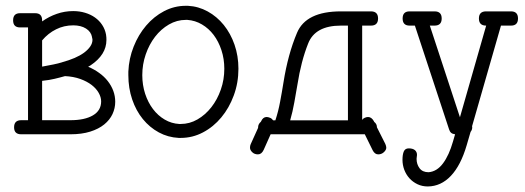

<svg xmlns="http://www.w3.org/2000/svg" viewBox="-20 -470 1839 672"><path d="M50.3 -374H78.1V-49.3H54.2C37.6 -49.3 29.3 -41 29.3 -24.4C29.3 -8.1 37.6 0 54.2 0H226.6C252.9 0 276 -3.1 295.7 -9.3C315.3 -15.5 331.7 -23.8 344.7 -34.4C357.7 -45 367.4 -57.1 373.8 -70.8C380.1 -84.5 383.3 -98.8 383.3 -113.8C383.3 -127.1 381 -139.9 376.5 -152.1C371.9 -164.3 365.5 -175.7 357.2 -186.3C348.9 -196.9 338.9 -206.4 327.1 -214.8C315.4 -223.3 302.6 -230.5 288.6 -236.3C288.9 -236.7 289.7 -237.1 291 -237.8C292.3 -238.4 294.3 -239.6 296.9 -241.2C334 -266 352.5 -295.6 352.5 -330.1C352.5 -333.3 352.5 -336.2 352.3 -338.6C352.1 -341.1 351.7 -344.6 351.1 -349.1C348.8 -361.5 344.3 -372.7 337.6 -382.8C331 -392.9 322.6 -401.5 312.5 -408.7C302.4 -415.9 290.9 -421.4 277.8 -425.3C264.8 -429.2 251 -431.2 236.3 -431.2C216.5 -431.2 197.3 -428 179 -421.6C160.6 -415.3 143.4 -406.4 127.4 -395V-398.9C127.4 -415.5 119.3 -423.8 103 -423.8H50.3C34 -423.8 25.9 -415.5 25.9 -398.9C25.9 -382.3 34 -374 50.3 -374ZM127.4 -328.6C141.4 -345.2 157.7 -358.2 176.3 -367.4C194.8 -376.7 214.8 -381.3 236.3 -381.3C254.2 -381.3 269.1 -377.6 281 -370.1C292.9 -362.6 300 -352.5 302.2 -339.8H301.8L302.7 -336.9C303.4 -334.3 303.7 -332.4 303.7 -331.1C303.7 -322.9 301.1 -315 295.9 -307.4C290.7 -299.7 283.4 -292.5 274.2 -285.6C264.9 -278.8 253.8 -272.6 241 -267.1C228.1 -261.6 213.9 -256.7 198.2 -252.4C197.9 -252.1 197.6 -252 197.3 -252C188.8 -249.3 178.7 -246.8 167 -244.4C155.3 -241.9 142.1 -239.4 127.4 -236.8ZM127.4 -187C136.6 -188 144.5 -189 151.4 -190.2C158.2 -191.3 164.7 -192.6 170.9 -194.1L188.7 -198.5C194.4 -200 200.7 -201.7 207.5 -203.6C227.4 -202.6 245.2 -199.3 261 -193.6C276.8 -187.9 290 -180.9 300.8 -172.6C311.5 -164.3 319.7 -155.1 325.4 -145C331.1 -134.9 334 -125 334 -115.2C334 -93.8 324.4 -77.4 305.2 -66.2C286 -54.9 259.8 -49.3 226.6 -49.3H127.4Z M630.4 -449.7C603.4 -449.7 578 -443.4 554.2 -430.9C530.4 -418.4 509.5 -401.5 491.5 -380.4C473.4 -359.2 458.8 -334.7 447.8 -306.9C436.7 -279.1 430.5 -249.8 429.2 -219.2V-207C429.2 -176.8 433.7 -148.4 442.6 -122.1C451.6 -95.7 464 -72.8 480 -53.2C495.9 -33.7 514.6 -18.1 535.9 -6.6C557.2 5 580.4 11.4 605.5 12.7H612.3C640 12.7 666 6.3 690.4 -6.6C714.8 -19.4 736.2 -36.9 754.6 -59.1C773 -81.2 787.6 -106.9 798.3 -136.2C809.1 -165.5 814.5 -196.6 814.5 -229.5C814.5 -259.4 809.9 -287.5 800.8 -313.7C791.7 -339.9 779.1 -362.9 763.2 -382.6C747.2 -402.3 728.5 -418.1 707 -429.9C685.5 -441.8 662.4 -448.4 637.7 -449.7ZM635.7 -400.4C654 -399.1 671 -393.8 686.8 -384.5C702.6 -375.2 716.2 -363 727.8 -347.7C739.3 -332.4 748.5 -314.5 755.1 -294.2C761.8 -273.8 765.1 -252.3 765.1 -229.5C765.1 -204.1 761.1 -179.8 752.9 -156.5C744.8 -133.2 733.7 -112.6 719.7 -94.7C705.7 -76.8 689.5 -62.6 671.1 -52C652.8 -41.4 633.1 -36.1 612.3 -36.1H607.4C589.2 -37.1 572.2 -42.2 556.4 -51.5C540.6 -60.8 526.9 -73.1 515.4 -88.4C503.8 -103.7 494.7 -121.5 488 -141.8C481.4 -162.2 478 -183.9 478 -207C478 -232.1 482 -256.3 490 -279.5C498 -302.8 508.9 -323.4 522.7 -341.3C536.5 -359.2 552.7 -373.5 571.3 -384.3C589.8 -395 609.5 -400.4 630.4 -400.4Z M1197.8 -48.8H995.6C1001.5 -69.3 1006.3 -90.1 1010 -111.1L1021 -173.8C1029.5 -228.2 1042 -276.2 1058.6 -317.9C1074.9 -359.5 1113.1 -380.4 1173.3 -380.4H1197.8ZM1247.6 -380.4H1278.3C1294.9 -380.4 1303.2 -388.7 1303.2 -405.3C1303.2 -421.9 1294.9 -430.2 1278.3 -430.2H1173.3C1091.6 -430.2 1040.4 -405.1 1019.5 -355C998.4 -305.2 982.6 -247.4 972.2 -181.6C968.6 -159.2 964.7 -136.6 960.4 -114C956.2 -91.4 950.7 -69.7 943.8 -48.8H936C933.4 -52.7 929.9 -55.7 925.3 -57.6C920.7 -59.6 916.7 -60.5 913.1 -60.5C904.6 -60.5 898.1 -55.3 893.6 -44.9L893.1 -43.9C886.6 -38.4 883.3 -31.7 883.3 -23.9V-22.5L857.4 34.7C855.8 38.2 855 42.3 855 46.9C855 52.4 857.6 57.7 862.8 62.7C868 67.8 874.7 70.3 882.8 70.3C891.3 70.3 897.9 65.1 902.8 54.7L927.2 0H1256.8L1284.2 55.7C1289.1 65.4 1295.6 70.3 1303.7 70.3C1311.5 70.3 1318.2 67.7 1323.7 62.5C1329.3 57.3 1332 52.1 1332 46.9C1332 44.9 1331.7 42.9 1331.1 40.8C1330.4 38.7 1329.6 36.3 1328.6 33.7L1299.3 -24.4C1299.3 -32.2 1296.1 -38.6 1289.6 -43.5L1288.6 -45.9C1283 -55.7 1276.2 -60.5 1268.1 -60.5C1264.5 -60.5 1260.6 -59.6 1256.3 -57.6C1252.1 -55.7 1249.2 -53.2 1247.6 -50.3Z M1681.2 -380.4H1681.6L1589.8 -59.6L1484.4 -380.4H1501C1517.6 -380.4 1525.9 -388.7 1525.9 -405.3C1525.9 -421.9 1517.6 -430.2 1501 -430.2H1413.6C1397.3 -430.2 1389.2 -421.9 1389.2 -405.3C1389.2 -388.7 1397.3 -380.4 1413.6 -380.4H1432.1L1551.8 -17.1C1553.4 -11.9 1555.8 -7.9 1559.1 -5.1C1562.3 -2.4 1566.9 -0.7 1572.8 0L1565.4 25.4C1556.3 57.3 1544.7 82.8 1530.5 101.8C1516.4 120.8 1499.5 131.2 1480 132.8C1466 132.8 1455.5 128.2 1448.5 118.9C1441.5 109.6 1438 98.6 1438 85.9C1438 83.7 1438.2 81.4 1438.7 79.1C1439.2 76.8 1439.5 74.5 1439.5 72.3C1439.5 65.1 1437 59.5 1432.1 55.4C1427.2 51.4 1420.1 49.3 1410.6 49.3C1402.2 49.3 1396.4 52.9 1393.3 60.1C1390.2 67.2 1388.7 77 1388.7 89.4C1388.7 101.4 1390.8 113 1395 124.3C1399.3 135.5 1405.3 145.4 1413.1 154.1C1420.9 162.7 1430.3 169.6 1441.2 174.8C1452.1 180 1464.2 182.6 1477.5 182.6C1508.1 182.3 1535 169.9 1558.1 145.5C1581.2 121.1 1599.6 85.4 1613.3 38.6L1627 -8.3C1630.9 -13.2 1632.8 -18.6 1632.8 -24.4C1632.8 -26.7 1632.6 -28 1632.3 -28.3L1733.4 -380.4H1768.6C1784.8 -380.4 1793 -388.7 1793 -405.3C1793 -421.9 1784.8 -430.2 1768.6 -430.2H1681.2C1664.6 -430.2 1656.2 -421.9 1656.2 -405.3C1656.2 -388.7 1664.6 -380.4 1681.2 -380.4Z"/></svg>

Font: Nathan
Style: Regular
Weight: 400
Designer: Peter Wiegel
Foundry: Peter Wiegel
Version: Version 1.001 2009